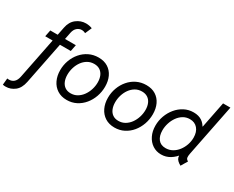

<svg xmlns="http://www.w3.org/2000/svg" viewBox="-183 -1249 2357 1938"><g transform="rotate(30 995.5 -280.5)"><path d="M-22.9 199.2Q-31.2 199.2 -40 198.5Q-48.8 197.8 -57.1 195.8L-49.8 119.1Q-44.4 120.6 -39.6 120.8Q-34.7 121.1 -30.8 121.1Q4.4 121.1 27.6 100.3Q50.8 79.6 60.1 36.1L189 -610.8Q203.1 -683.6 252.7 -721.7Q302.2 -759.8 361.8 -759.8Q380.4 -759.8 398.4 -756.6Q416.5 -753.4 435.1 -746.1L401.9 -669.9Q391.6 -675.3 380.6 -678.2Q369.6 -681.2 359.9 -681.2Q328.6 -681.2 304.4 -660.4Q280.3 -639.6 272 -600.1L143.1 47.9Q127.4 126.5 80.3 162.8Q33.2 199.2 -22.9 199.2ZM68.8 -441.4 84 -517.6H381.8L366.7 -441.4Z M576.7 7.8Q512.2 7.8 466.1 -22Q419.9 -51.8 395.3 -103.5Q370.6 -155.3 370.6 -221.2Q370.6 -281.2 390.6 -335.9Q410.6 -390.6 447.3 -433.3Q483.9 -476.1 534.2 -500.7Q584.5 -525.4 645 -525.4Q709.5 -525.4 754.6 -496.8Q799.8 -468.3 823.5 -418Q847.2 -367.7 847.2 -302.2Q847.2 -242.2 827.6 -186.5Q808.1 -130.9 772.2 -87.2Q736.3 -43.5 686.5 -17.8Q636.7 7.8 576.7 7.8ZM577.6 -70.3Q619.1 -70.3 653.1 -90.3Q687 -110.4 711.2 -144Q735.4 -177.7 748.3 -219Q761.2 -260.3 761.2 -302.2Q761.2 -345.7 747.1 -378.4Q732.9 -411.1 705.6 -429.2Q678.2 -447.3 638.7 -447.3Q596.2 -447.3 562.5 -427.5Q528.8 -407.7 505.1 -374.8Q481.4 -341.8 469 -301Q456.5 -260.3 456.5 -218.3Q456.5 -174.8 470.2 -141.4Q483.9 -107.9 511 -89.1Q538.1 -70.3 577.6 -70.3Z M1133.3 7.8Q1068.8 7.8 1022.7 -22Q976.6 -51.8 951.9 -103.5Q927.2 -155.3 927.2 -221.2Q927.2 -281.2 947.3 -335.9Q967.3 -390.6 1003.9 -433.3Q1040.5 -476.1 1090.8 -500.7Q1141.1 -525.4 1201.7 -525.4Q1266.1 -525.4 1311.3 -496.8Q1356.4 -468.3 1380.1 -418Q1403.8 -367.7 1403.8 -302.2Q1403.8 -242.2 1384.3 -186.5Q1364.7 -130.9 1328.9 -87.2Q1293 -43.5 1243.2 -17.8Q1193.4 7.8 1133.3 7.8ZM1134.3 -70.3Q1175.8 -70.3 1209.7 -90.3Q1243.7 -110.4 1267.8 -144Q1292 -177.7 1304.9 -219Q1317.9 -260.3 1317.9 -302.2Q1317.9 -345.7 1303.7 -378.4Q1289.6 -411.1 1262.2 -429.2Q1234.9 -447.3 1195.3 -447.3Q1152.8 -447.3 1119.1 -427.5Q1085.4 -407.7 1061.8 -374.8Q1038.1 -341.8 1025.6 -301Q1013.2 -260.3 1013.2 -218.3Q1013.2 -174.8 1026.9 -141.4Q1040.5 -107.9 1067.6 -89.1Q1094.7 -70.3 1134.3 -70.3Z M1904.3 7.8Q1878.9 -6.3 1864.3 -21Q1849.6 -35.6 1844.7 -53.7Q1839.8 -71.8 1843.8 -95.7L1864.3 -72.3H1817.4L1854.5 -128.9L1905.3 -382.8L1891.1 -446.8H1901.9L1962.4 -752H2047.9L1926.8 -144.5Q1920.9 -114.7 1923.8 -96.9Q1926.8 -79.1 1949.2 -67.4ZM1676.3 7.8Q1620.6 7.8 1576.9 -21Q1533.2 -49.8 1508.1 -100.8Q1482.9 -151.9 1482.9 -217.8Q1482.9 -276.4 1502.9 -331.3Q1522.9 -386.2 1559.1 -429.9Q1595.2 -473.6 1644.5 -499.5Q1693.8 -525.4 1752.4 -525.4Q1812 -525.4 1851.1 -498.5Q1890.1 -471.7 1909.7 -425Q1929.2 -378.4 1929.2 -319.3Q1929.2 -260.7 1911.1 -202.6Q1893.1 -144.5 1859.6 -96.9Q1826.2 -49.3 1779.5 -20.8Q1732.9 7.8 1676.3 7.8ZM1684.6 -70.3Q1727.1 -70.3 1762.5 -90.3Q1797.9 -110.4 1823.7 -144Q1849.6 -177.7 1863.8 -219.2Q1877.9 -260.7 1877.9 -303.2Q1877.9 -369.1 1844.5 -408.2Q1811 -447.3 1753.9 -447.3Q1711.4 -447.3 1677.2 -426.8Q1643.1 -406.2 1618.7 -371.8Q1594.2 -337.4 1581.1 -295.4Q1567.9 -253.4 1567.9 -210.4Q1567.9 -147 1597.4 -108.6Q1627 -70.3 1684.6 -70.3Z"/></g></svg>

Font: Reddit Sans
Style: Italic
Weight: 400
Italic angle: -11.25°
Designer: Stephen Hutchings
Version: Version 1.013